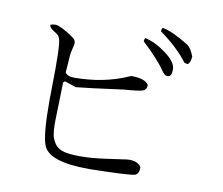

<svg xmlns="http://www.w3.org/2000/svg" viewBox="-80 -822 1080 930"><g transform="rotate(10 460.0 -357.5)"><path d="M812 -613Q810 -581 796 -573L780 -577Q731 -643 642 -707Q642 -722 648 -725Q693 -718 776 -667Q797 -654 812 -613ZM572 -662Q623 -651 677 -611Q731 -571 731 -535Q731 -499 711 -499Q701 -499 693.5 -506Q686 -513 677 -527Q668 -541 639 -573.5Q610 -606 568 -645Q568 -652 572 -662ZM240 -577Q240 -572 234 -548.5Q228 -525 228 -515L222 -431Q233 -413 266 -413Q410 -413 528 -465L538 -469Q607 -469 624 -440Q624 -416 604 -409.5Q584 -403 512 -398Q509 -397 506 -397Q336 -374 282 -369L226 -388L218 -381L213 -192Q213 -182 213 -171Q213 -160 214 -147.5Q215 -135 217 -123Q219 -111 224.5 -99.5Q230 -88 237 -78.5Q244 -69 255.5 -61.5Q267 -54 283 -50Q313 -43 363 -43Q416 -43 487 -53L586 -67Q593 -68 599 -68Q625 -68 640.5 -58.5Q656 -49 658 -40Q658 -8 638 -1Q601 7 423 10H412Q217 10 188 -64Q168 -113 168 -279Q168 -301 169 -355Q170 -409 170 -445Q170 -528 166.5 -560.5Q163 -593 153 -602Q143 -611 126 -621Q110 -631 108 -645Q119 -650 132 -650Q158 -650 222 -606Q240 -595 240 -577Z"/></g></svg>

Font: cwTeXMing
Style: Medium
Weight: 500
Version: Version 1.17